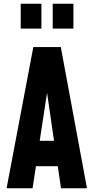

<svg xmlns="http://www.w3.org/2000/svg" viewBox="-20 -1000 497 1020"><path d="M200 -980V-848H90V-980ZM370 -980V-848H260V-980ZM303 -750 442 0H304L287 -117H171L153 0H15L157 -750ZM191 -252H267L230 -507Z"/></svg>

Font: Mohave Bold
Style: Regular
Weight: 700
Designer: Gumpita Rahayu
Foundry: Tokotype
Version: Version 2.002;PS 002.002;hotconv 1.0.88;makeotf.lib2.5.64775